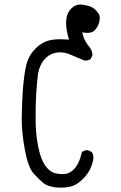

<svg xmlns="http://www.w3.org/2000/svg" viewBox="-20 -840 540 858"><path d="M370.6 -692.9Q391.6 -692.9 403.3 -704.6Q417.5 -718.8 423.8 -742.7Q425.8 -752.4 425.8 -757.3Q425.8 -762.2 425.8 -764.2Q424.8 -772.9 419.9 -779.8Q409.2 -795.9 395 -805.2Q380.9 -814.5 349.6 -818.8Q344.2 -819.8 339.4 -819.8Q316.4 -819.8 298.8 -802.2Q277.8 -781.2 275.9 -748.5Q275.4 -743.7 275.4 -738.8Q275.4 -708 285.2 -674.3L288.6 -663.1Q262.7 -664.6 250 -664.6Q207.5 -664.6 184.1 -654.3Q153.3 -641.6 127.4 -610.6Q101.6 -579.6 93 -529.1Q84.5 -478.5 81.1 -422.4Q77.1 -357.4 77.1 -303.7Q77.1 -247.1 91.3 -169.4Q105.5 -91.8 130.4 -64.5Q156.2 -36.1 173.6 -22Q190.9 -7.8 229.5 -2.4Q240.2 -1.5 251 -1.5Q274.9 -1.5 297.4 -6.8Q328.6 -15.1 359.1 -49.3Q389.6 -83.5 397 -129.9Q397.5 -132.8 397.5 -135.3Q397.5 -149.9 390.1 -160.6L373.5 -168.5Q372.1 -168.9 368.2 -168.9Q364.3 -168.9 358.2 -167Q352.1 -165 346.2 -160.6Q334 -106.9 308.6 -82Q291.5 -64.9 270.5 -62.5Q263.7 -62 256.8 -62Q239.3 -62 223.1 -66.9Q199.7 -74.2 180.7 -102.1Q162.1 -129.4 150.9 -183.6Q140.1 -236.3 139.2 -298.8Q139.2 -314 139.2 -329.1Q139.2 -417.5 148.9 -502Q154.8 -550.8 183.6 -579.6Q210 -606 248.5 -606Q273.9 -606 298.8 -594.2Q328.1 -581.1 356.4 -569.8Q358.4 -569.3 360.4 -569.3Q374.5 -569.3 385.3 -576.7L393.1 -592.8Q392.6 -615.7 377.4 -632.8Q358.9 -654.3 350.6 -683.1L347.2 -695.3L359.4 -693.8Q365.2 -692.9 370.6 -692.9Z"/></svg>

Font: NaikaiFont
Style: Light
Weight: 300
Version: Version 1.89